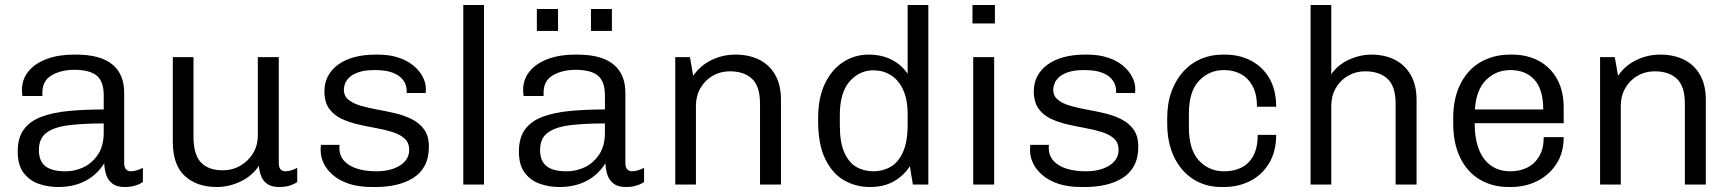

<svg xmlns="http://www.w3.org/2000/svg" viewBox="-20 -740 6948 770"><path d="M213 10Q172 10 135 -3Q98 -16 74.5 -47Q51 -78 51 -132Q51 -188 76 -221.5Q101 -255 147 -272Q193 -289 256 -295Q319 -301 396 -301V-357Q396 -414 367.5 -437Q339 -460 278 -460Q226 -460 188 -438.5Q150 -417 150 -368V-355H70Q69 -360 68.5 -366Q68 -372 68 -378Q68 -423 95 -455Q122 -487 169 -504Q216 -521 275 -521H285Q382 -521 430 -482Q478 -443 478 -368V-87Q478 -68 486 -60.5Q494 -53 505 -53Q515 -53 528.5 -57Q542 -61 553 -67V-10Q540 -1 521.5 4.5Q503 10 480 10Q449 10 431.5 -3Q414 -16 406.5 -37.5Q399 -59 398 -85Q368 -38 321.5 -14Q275 10 213 10ZM243 -53Q281 -53 315.5 -69.5Q350 -86 373 -120.5Q396 -155 396 -208V-245Q316 -245 257.5 -238Q199 -231 167.5 -208.5Q136 -186 136 -138Q136 -94 162 -73.5Q188 -53 243 -53Z M849 10Q770 10 721.5 -34Q673 -78 673 -172V-511H756V-192Q756 -120 786 -88.5Q816 -57 873 -57Q912 -57 944 -75.5Q976 -94 995 -125.5Q1014 -157 1014 -196V-511H1098V-87Q1098 -68 1105.5 -60.5Q1113 -53 1124 -53Q1135 -53 1148.5 -57Q1162 -61 1172 -67V-10Q1159 -1 1141 4.5Q1123 10 1100 10Q1069 10 1051.5 -2.5Q1034 -15 1027 -34.5Q1020 -54 1018 -75Q992 -35 945.5 -12.5Q899 10 849 10Z M1472 10Q1417 10 1378 -3.5Q1339 -17 1314 -39Q1289 -61 1277.5 -86.5Q1266 -112 1266 -136Q1266 -143 1266 -147Q1266 -151 1267 -159H1342Q1341 -156 1341 -153Q1341 -150 1341 -147Q1341 -116 1360 -95Q1379 -74 1412.5 -63.5Q1446 -53 1489 -53Q1528 -53 1557.5 -63.5Q1587 -74 1604 -93Q1621 -112 1621 -138Q1621 -168 1602.5 -184.5Q1584 -201 1554 -210.5Q1524 -220 1487.5 -226.5Q1451 -233 1414.5 -241.5Q1378 -250 1348 -264.5Q1318 -279 1299.5 -305Q1281 -331 1281 -374Q1281 -407 1295 -434Q1309 -461 1335.5 -480.5Q1362 -500 1400 -510.5Q1438 -521 1486 -521H1496Q1542 -521 1578 -509Q1614 -497 1638 -477Q1662 -457 1675 -432.5Q1688 -408 1688 -383Q1688 -379 1687.5 -373.5Q1687 -368 1687 -367H1611V-378Q1611 -388 1606.5 -401Q1602 -414 1589 -427.5Q1576 -441 1550.5 -450Q1525 -459 1483 -459Q1443 -459 1418.5 -450.5Q1394 -442 1381 -429.5Q1368 -417 1363.5 -404Q1359 -391 1359 -381Q1359 -355 1377.5 -340Q1396 -325 1426.5 -316Q1457 -307 1493.5 -300.5Q1530 -294 1566 -285.5Q1602 -277 1632.5 -261.5Q1663 -246 1681.5 -220Q1700 -194 1700 -152Q1700 -107 1683.5 -76Q1667 -45 1637.5 -26.5Q1608 -8 1569.5 1Q1531 10 1487 10Z M1838 0V-720H1921V0Z M2223 10Q2182 10 2145 -3Q2108 -16 2084.5 -47Q2061 -78 2061 -132Q2061 -188 2086 -221.5Q2111 -255 2157 -272Q2203 -289 2266 -295Q2329 -301 2406 -301V-357Q2406 -414 2377.5 -437Q2349 -460 2288 -460Q2236 -460 2198 -438.5Q2160 -417 2160 -368V-355H2080Q2079 -360 2078.5 -366Q2078 -372 2078 -378Q2078 -423 2105 -455Q2132 -487 2179 -504Q2226 -521 2285 -521H2295Q2392 -521 2440 -482Q2488 -443 2488 -368V-87Q2488 -68 2496 -60.5Q2504 -53 2515 -53Q2525 -53 2538.5 -57Q2552 -61 2563 -67V-10Q2550 -1 2531.5 4.5Q2513 10 2490 10Q2459 10 2441.5 -3Q2424 -16 2416.5 -37.5Q2409 -59 2408 -85Q2378 -38 2331.5 -14Q2285 10 2223 10ZM2253 -53Q2291 -53 2325.5 -69.5Q2360 -86 2383 -120.5Q2406 -155 2406 -208V-245Q2326 -245 2267.5 -238Q2209 -231 2177.5 -208.5Q2146 -186 2146 -138Q2146 -94 2172 -73.5Q2198 -53 2253 -53ZM2133 -616V-704H2218V-616ZM2350 -616V-704H2434V-616Z M2688 0V-511H2747L2760 -436Q2788 -477 2833 -499Q2878 -521 2930 -521Q2983 -521 3024 -501Q3065 -481 3088.5 -440.5Q3112 -400 3112 -339V0H3028V-324Q3028 -394 2996 -424Q2964 -454 2907 -454Q2869 -454 2838 -436Q2807 -418 2789 -386.5Q2771 -355 2771 -316V0Z M3469 10Q3412 10 3365 -17Q3318 -44 3289.5 -102.5Q3261 -161 3261 -255V-266Q3261 -348 3288.5 -405Q3316 -462 3362 -491.5Q3408 -521 3463 -521Q3517 -521 3557 -500Q3597 -479 3620 -444V-720H3703V0H3641L3629 -73Q3602 -33 3562.5 -11.5Q3523 10 3469 10ZM3483 -53Q3520 -53 3551 -70.5Q3582 -88 3601 -129.5Q3620 -171 3620 -240V-282Q3620 -342 3601.5 -381Q3583 -420 3552 -439Q3521 -458 3483 -458Q3426 -458 3387 -413Q3348 -368 3348 -278V-238Q3348 -169 3366 -128.5Q3384 -88 3414.5 -70.5Q3445 -53 3483 -53Z M3883 0V-511H3967V0ZM3880 -646V-720H3970V-646Z M4317 10Q4262 10 4223 -3.5Q4184 -17 4159 -39Q4134 -61 4122.5 -86.5Q4111 -112 4111 -136Q4111 -143 4111 -147Q4111 -151 4112 -159H4187Q4186 -156 4186 -153Q4186 -150 4186 -147Q4186 -116 4205 -95Q4224 -74 4257.5 -63.5Q4291 -53 4334 -53Q4373 -53 4402.5 -63.5Q4432 -74 4449 -93Q4466 -112 4466 -138Q4466 -168 4447.5 -184.5Q4429 -201 4399 -210.5Q4369 -220 4332.5 -226.5Q4296 -233 4259.5 -241.5Q4223 -250 4193 -264.5Q4163 -279 4144.5 -305Q4126 -331 4126 -374Q4126 -407 4140 -434Q4154 -461 4180.5 -480.5Q4207 -500 4245 -510.5Q4283 -521 4331 -521H4341Q4387 -521 4423 -509Q4459 -497 4483 -477Q4507 -457 4520 -432.5Q4533 -408 4533 -383Q4533 -379 4532.5 -373.5Q4532 -368 4532 -367H4456V-378Q4456 -388 4451.5 -401Q4447 -414 4434 -427.5Q4421 -441 4395.5 -450Q4370 -459 4328 -459Q4288 -459 4263.5 -450.5Q4239 -442 4226 -429.5Q4213 -417 4208.5 -404Q4204 -391 4204 -381Q4204 -355 4222.5 -340Q4241 -325 4271.5 -316Q4302 -307 4338.5 -300.5Q4375 -294 4411 -285.5Q4447 -277 4477.5 -261.5Q4508 -246 4526.5 -220Q4545 -194 4545 -152Q4545 -107 4528.5 -76Q4512 -45 4482.5 -26.5Q4453 -8 4414.5 1Q4376 10 4332 10Z M4878 10Q4815 10 4766 -21Q4717 -52 4689 -109.5Q4661 -167 4661 -245V-266Q4661 -326 4678 -372.5Q4695 -419 4725 -452.5Q4755 -486 4795.5 -503.5Q4836 -521 4883 -521H4892Q4952 -521 4998.5 -496Q5045 -471 5071.5 -424.5Q5098 -378 5098 -312H5021Q5021 -362 5003.5 -394.5Q4986 -427 4956.5 -443Q4927 -459 4889 -459Q4829 -459 4788.5 -416Q4748 -373 4748 -285V-228Q4748 -140 4788 -96.5Q4828 -53 4890 -53Q4929 -53 4959 -68Q4989 -83 5006.5 -115.5Q5024 -148 5024 -199H5098Q5098 -133 5070 -86Q5042 -39 4994.5 -14.5Q4947 10 4887 10Z M5236 0V-720H5319V-442Q5346 -481 5390.5 -501Q5435 -521 5480 -521Q5532 -521 5572.5 -501Q5613 -481 5637 -440.5Q5661 -400 5661 -339V0H5577V-324Q5577 -394 5544.5 -424Q5512 -454 5455 -454Q5417 -454 5386 -436Q5355 -418 5337 -386.5Q5319 -355 5319 -316V0Z M6031 10Q5965 10 5914.5 -20Q5864 -50 5836 -107.5Q5808 -165 5808 -246V-265Q5808 -347 5837.5 -404.5Q5867 -462 5918.5 -491.5Q5970 -521 6036 -521H6045Q6104 -521 6151 -496Q6198 -471 6224.5 -423Q6251 -375 6251 -309V-246H5894Q5894 -184 5911 -141Q5928 -98 5960 -75.5Q5992 -53 6038 -53Q6075 -53 6105 -68Q6135 -83 6153 -113.5Q6171 -144 6171 -190H6251Q6251 -128 6222.5 -83.5Q6194 -39 6146 -14.5Q6098 10 6039 10ZM5895 -301H6169Q6169 -381 6134 -420Q6099 -459 6037 -459Q5980 -459 5940 -419.5Q5900 -380 5895 -301Z M6397 0V-511H6456L6469 -436Q6497 -477 6542 -499Q6587 -521 6639 -521Q6692 -521 6733 -501Q6774 -481 6797.5 -440.5Q6821 -400 6821 -339V0H6737V-324Q6737 -394 6705 -424Q6673 -454 6616 -454Q6578 -454 6547 -436Q6516 -418 6498 -386.5Q6480 -355 6480 -316V0Z"/></svg>

Font: Chivo Medium Light
Style: Regular
Weight: 300
Version: Version 2.002